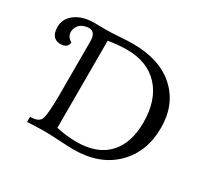

<svg xmlns="http://www.w3.org/2000/svg" viewBox="-143 -902 1181 1110"><g transform="rotate(30 447.5 -347.0)"><path d="M451.7 -43Q587.4 -43 659.2 -118.7Q731 -194.3 731 -333Q731 -481.4 654.1 -566.2Q577.1 -650.9 438 -650.9Q389.2 -650.9 315.4 -640.1V-58.1Q384.8 -43 451.7 -43ZM456.5 3.9Q431.6 3.9 364.5 0Q297.4 -3.9 256.3 -3.9Q215.3 -3.9 146.5 0V-34.2Q205.6 -34.2 217.5 -67.4Q229.5 -100.6 230.5 -220.2V-586.4Q230.5 -649.9 185.5 -649.9Q112.3 -645 105 -581.1Q105 -543.9 138.7 -526.4Q136.2 -486.3 85.4 -486.3Q25.4 -488.3 23.9 -563.5Q23.9 -619.6 72 -655.3Q120.1 -690.9 200.7 -690.9L261.2 -689.9Q314 -689.9 364.7 -693.8Q415.5 -697.8 450.7 -697.8Q631.3 -697.8 732.9 -605.2Q834.5 -512.7 834.5 -356.9Q834.5 -196.3 732.9 -96.2Q631.3 3.9 456.5 3.9Z"/></g></svg>

Font: Kelvinch
Style: Regular
Weight: 400
Designer: Paul James MIller
Foundry: High-Logic / Made with FontCreator
Version: Version 3.30 September 23, 2016